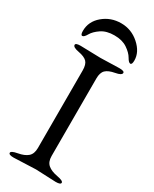

<svg xmlns="http://www.w3.org/2000/svg" viewBox="-219 -909 779 969"><g transform="rotate(30 170.0 -424.5)"><path d="M31 -724Q31 -779 75.5 -816.5Q120 -854 180 -854Q240 -854 285.5 -813.5Q331 -773 331 -724Q331 -700 321 -700Q311 -700 298.5 -722Q286 -744 256.5 -764Q227 -784 181 -784Q135 -784 105.5 -764Q76 -744 63.5 -722Q51 -700 41 -700Q31 -700 31 -724ZM293 5 176 0 48 5Q19 5 19 -6.5Q19 -18 55.5 -24.5Q92 -31 111 -47.5Q130 -64 130 -98V-550Q130 -585 115.5 -600Q101 -615 65.5 -621.5Q30 -628 30 -642Q30 -653 59 -653L176 -650L285 -653Q314 -653 314 -642Q314 -628 278 -621.5Q242 -615 226 -599.5Q210 -584 210 -550V-98Q210 -64 229.5 -47.5Q249 -31 285.5 -24.5Q322 -18 322 -6.5Q322 5 293 5Z"/></g></svg>

Font: EB Garamond
Style: Regular
Weight: 400
Version: Version 0.012